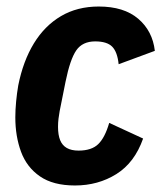

<svg xmlns="http://www.w3.org/2000/svg" viewBox="-20 -557 495 589"><path d="M210 12Q143 12 102.5 -16Q62 -44 44.5 -91.5Q27 -139 27 -197Q27 -220 29.5 -246Q32 -272 36 -295Q51 -370 84 -424Q117 -478 167 -507.5Q217 -537 283 -537Q360 -537 404 -499.5Q448 -462 455 -401L344 -360Q340 -398 324 -414Q308 -430 272 -430Q233 -430 214 -402.5Q195 -375 181 -306L163 -216Q161 -205 159.5 -193Q158 -181 158 -168Q158 -143 164.5 -127Q171 -111 185 -103Q199 -95 221 -95Q261 -95 281.5 -115Q302 -135 315 -180L419 -132Q393 -58 337 -23Q281 12 210 12Z"/></svg>

Font: IBM Plex Sans Condensed
Style: Bold Italic
Weight: 700
Width: 3
Italic angle: -11.31°
Designer: Mike Abbink, Paul van der Laan, Pieter van Rosmalen
Foundry: Bold Monday
Version: Version 3.201